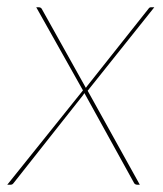

<svg xmlns="http://www.w3.org/2000/svg" viewBox="-39 -510 450 530"><path d="M190 -260.5 61 -490H67Q73.5 -490 76 -486L198 -267.5Q199 -269 200 -270.2Q201 -271.5 202 -273L371 -486Q373.5 -490 378 -490H387L203 -259.5L347 0H341Q333.5 0 331 -5L194 -253Q192.5 -250.5 190 -247L-2 -4Q-4 -1.5 -6 -0.8Q-8 0 -11 0H-19Z"/></svg>

Font: Lato Hairline
Style: Italic
Weight: 250
Italic angle: -7°
Designer: Lukasz Dziedzic
Foundry: Lukasz Dziedzic
Version: Version 1.104; Western+Polish opensource